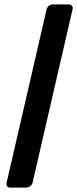

<svg xmlns="http://www.w3.org/2000/svg" viewBox="-20 -686 351 873"><path d="M128 145 310 -644C313 -656 305 -666 293 -666H219C207 -666 195 -656 192 -644L10 145C7 157 14 167 26 167H100C112 167 125 157 128 145Z"/></svg>

Font: DIN Rundschrift
Style: MittelKursiv
Weight: 400
Version: Version 1.027